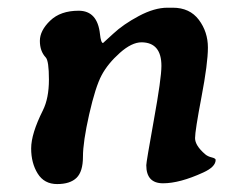

<svg xmlns="http://www.w3.org/2000/svg" viewBox="-20 -475 615 496"><path d="M357.9 -48.3Q357.9 -56.2 377.4 -164.6Q397 -272.5 397 -304.7Q397 -365.2 345.7 -365.7Q320.3 -365.7 289.6 -338.4Q258.8 -311 242.7 -281Q226.6 -251 210.4 -179.7Q194.3 -108.4 194.3 -70.1Q194.3 -31.7 177.7 -15.6Q161.1 0.5 127.7 0.5Q94.2 0.5 77.4 -26.6Q60.5 -53.7 60.5 -91.6Q60.5 -129.4 90.8 -189.9Q106.4 -221.2 106.4 -269.5Q106.4 -317.9 98.1 -326.7Q83 -342.8 83 -369.4Q83 -396 109.6 -421.6Q136.2 -447.3 183.1 -447.3Q231.9 -447.3 238.3 -386.7Q240.7 -364.3 246.1 -363.8Q246.6 -363.8 272.5 -387.9Q298.3 -412.1 338.6 -433.6Q378.9 -455.1 412.6 -455.1H426.3Q470.2 -455.1 493.7 -423.8Q517.1 -392.6 517.1 -352.1Q517.1 -311.5 500.5 -224.4Q483.9 -137.2 483.9 -118.2Q483.9 -99.1 509.8 -76.7Q516.6 -70.8 526.9 -68.4Q537.1 -65.9 537.1 -62Q537.1 -43.9 504.9 -29.3Q444.3 -1.5 401.1 -1.5Q357.9 -1.5 357.9 -48.3Z"/></svg>

Font: Averia Serif Libre
Style: Bold Italic
Weight: 700
Italic angle: -6.90001°
Version: Version 1.002